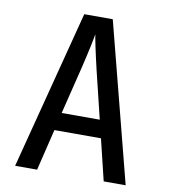

<svg xmlns="http://www.w3.org/2000/svg" viewBox="-82 -800 764 869"><g transform="rotate(10 300.0 -365.0)"><path d="M147 0 193 -190H407L453 0H554L366 -730H235L46 0ZM266 -491C285 -570 297 -629 300 -649C303 -629 315 -570 334 -490L387 -272H212Z"/></g></svg>

Font: Tekne LDO Medium
Style: Regular
Weight: 500
Monospace: yes
Designer: Alessio Laiso, Mario Rullo, Paolo Rosset
Foundry: Alessio Laiso
Version: Version 1.000;hotconv 1.0.109;makeotfexe 2.5.65596